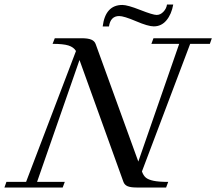

<svg xmlns="http://www.w3.org/2000/svg" viewBox="-50 -833 961 853"><path d="M633.3 -715.8Q607.9 -715.8 554.2 -738.8Q500.5 -761.7 479.5 -761.7Q440.9 -761.7 434.1 -715.3H406.2Q418 -811 493.7 -811Q516.6 -811 573 -788.8Q629.4 -766.6 646 -766.6Q662.6 -766.6 676 -780.8Q689.5 -794.9 691.9 -813H719.7Q711.9 -769.5 689.5 -742.7Q667 -715.8 633.3 -715.8ZM-30.3 0 -21.5 -24.9H65.9L287.6 -606.4Q277.3 -623.5 254.2 -630.9Q231 -638.2 183.6 -638.2L193.4 -663.1H313Q340.8 -663.1 355.5 -657Q370.1 -650.9 375 -637.2L564.5 -115.2L746.1 -638.2H622.6L631.8 -663.1H891.1L882.3 -638.2H794.9L580.6 -71.3Q586.9 -53.2 597.9 -43.9Q608.9 -34.7 632.1 -29.8Q655.3 -24.9 697.3 -24.9L688 0H556.6Q529.8 0 516.4 -5.9Q502.9 -11.7 498 -25.9L303.2 -566.4L114.7 -24.9H237.8L228.5 0Z"/></svg>

Font: Elstob 14pt
Style: Italic
Weight: 400
Italic angle: -20°
Designer: Peter S. Baker
Version: Version 1.015